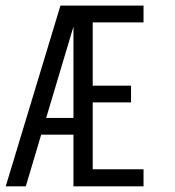

<svg xmlns="http://www.w3.org/2000/svg" viewBox="-51 -657 617 677"><path d="M455.1 0H208V-182.1H94.2L40 0H-30.8L162.1 -637.2H455.1V-578.1H275.9V-355H411.1V-295.9H275.9V-60.1H455.1ZM208 -241.2V-563L111.8 -241.2Z"/></svg>

Font: Anonymous Pro
Style: Regular
Weight: 400
Monospace: yes
Designer: Mark Simonson
Version: Version 1.003